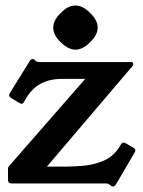

<svg xmlns="http://www.w3.org/2000/svg" viewBox="-20 -665 519 696"><path d="M463 -130Q475 -123 468 -112L400 4Q396 11 389 11Q386 11 384.5 10Q383 9 377 4Q373 1 369.5 0.5Q366 0 361 0H22.4Q9 0 9 -13V-51Q9 -59 11 -61L289 -379H204Q159 -379 126.5 -361Q94 -343 71.7 -304L67.9 -297Q64 -290 60.5 -289Q57 -288 50 -292L20 -310Q9 -317 16 -328L88 -444Q92 -451 99 -451Q101 -451 103 -450Q105 -449 110 -444Q113 -441 117.5 -440.5Q122 -440 126 -440H456.7Q463 -440 463 -433Q463 -429 459 -424L150 -61H217Q248 -61 285.5 -64.5Q323 -68 358 -83.5Q393 -99 415 -135.9L418 -141Q424 -150 429.5 -147.9Q435 -145.8 437 -145ZM252.8 -645Q281 -645 306.8 -617.8Q334 -592 334 -565Q334 -538 306.8 -512.2Q281 -485 253.1 -485Q227.9 -485 200 -512Q173 -537.3 173 -565.3Q173 -592 200.2 -617.8Q226 -645 252.8 -645Z"/></svg>

Font: Young Serif Light
Style: Regular
Weight: 300
Designer: Bastien Sozeau
Foundry: NBR — Bastien Sozeau
Version: Version 5.001